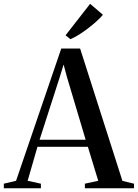

<svg xmlns="http://www.w3.org/2000/svg" viewBox="-48 -1008 737 1028"><path d="M38 -40 280 -748H381L607.5 -39.5L669.5 -24.5V0H406.5V-24.5L478 -40L422.5 -222H152.5L100 -40L171 -24.5V0H-27.5V-24.5ZM410.5 -260 310.5 -595.5 292.5 -662.5 272 -595.5 164 -260ZM328.5 -798.5 303 -819 434.5 -987.5 503 -929Q490 -913 469.5 -894.5Q449 -876 425 -857.5Q401 -839 376.5 -823.5Q352 -808 329.5 -798.5Z"/></svg>

Font: Merriweather 120pt Medium
Style: Regular
Weight: 500
Version: Version 2.100